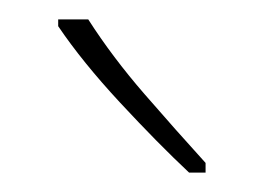

<svg xmlns="http://www.w3.org/2000/svg" viewBox="-20 -784 272 198"><path d="M71 -764Q96 -725 129 -687Q162 -649 192 -616V-606H175Q143 -636 104 -678Q65 -720 40 -757V-764Z"/></svg>

Font: Noto Sans Gurmukhi UI Condensed Thin
Style: Regular
Weight: 100
Width: 3
Designer: Jelle Bosma - Monotype Design Team
Foundry: Monotype Imaging Inc.
Version: Version 2.004; ttfautohint (v1.8.4.7-5d5b)